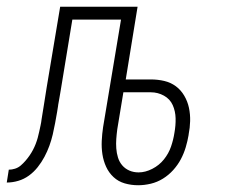

<svg xmlns="http://www.w3.org/2000/svg" viewBox="-56 -540 676 568"><path d="M353 8Q332 8 313 2.5Q294 -3 280 -16Q266 -29 258 -46.5Q250 -64 247 -83.5Q244 -103 245 -123.5Q246 -144 249 -164L302 -482H158L124 -275Q122 -263 120 -251.5Q118 -240 116 -229V-228Q115 -223 114.5 -218.5Q114 -214 113 -209Q110 -192 107 -175.5Q104 -159 100 -142Q96 -125 90 -108.5Q84 -92 75.5 -76Q67 -60 55.5 -45.5Q44 -31 29.5 -20.5Q15 -10 -2 -5Q-19 0 -36 0L-30 -38Q-21 -38 -11.5 -41Q-2 -44 5.5 -50.5Q13 -57 19.5 -64.5Q26 -72 31.5 -80Q37 -88 41.5 -96.5Q46 -105 49.5 -114Q53 -123 55.5 -132Q58 -141 60 -150.5Q62 -160 64 -169Q66 -178 67 -187Q71 -210 74.5 -233.5Q78 -257 82 -281L122 -520H351L316 -305H390Q411 -305 430 -300.5Q449 -296 464 -285Q479 -274 489 -257Q499 -240 503 -221Q507 -202 506.5 -182Q506 -162 502 -142Q502 -142 502 -141.5Q502 -141 502 -141Q499 -123 493.5 -104.5Q488 -86 479 -69Q470 -52 456.5 -37Q443 -22 426 -11.5Q409 -1 390 3.5Q371 8 353 8ZM354 -30Q374 -30 394.5 -40.5Q415 -51 429 -68.5Q443 -86 450 -106.5Q457 -127 460 -147Q464 -169 463.5 -190Q463 -211 455 -229Q447 -247 429 -257Q411 -267 390 -267H309L291 -158Q289 -143 288 -129Q287 -115 288 -101Q289 -87 293 -74Q297 -61 305.5 -51Q314 -41 326.5 -35.5Q339 -30 354 -30Z"/></svg>

Font: Iosevka SS04 XLt Ex
Style: Italic
Weight: 200
Width: 7
Italic angle: -9°
Monospace: yes
Designer: Belleve Invis
Foundry: Belleve Invis
Version: Version 19.0.0; ttfautohint (v1.8.4)